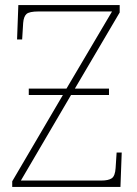

<svg xmlns="http://www.w3.org/2000/svg" viewBox="-20 -734 538 754"><path d="M28 0V-22L227 -361H93V-386H241L420 -689H132Q95 -689 84 -679Q73 -669 71 -644L67 -579H47L52 -714H450V-685L274 -386H408V-361H259L62 -25H378Q406 -25 419 -34Q432 -43 434 -74L438 -135H458L453 0Z"/></svg>

Font: Noto Serif Thin
Style: Regular
Weight: 100
Designer: Monotype Design Team
Foundry: Monotype Imaging Inc.
Version: Version 2.015